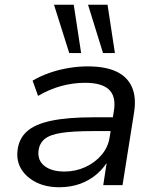

<svg xmlns="http://www.w3.org/2000/svg" viewBox="-20 -778 664 807"><path d="M229 9Q173 9 131.5 -12Q90 -33 69 -68Q48 -103 54 -148Q60 -196 93.5 -226Q127 -256 195.5 -270.5Q264 -285 373 -285H469L460 -227H370Q287 -227 238.5 -219.5Q190 -212 168 -194Q146 -176 142 -145Q137 -104 167 -80.5Q197 -57 251 -57Q297 -57 338 -75.5Q379 -94 407 -127Q435 -160 441 -202L459 -314Q468 -373 438 -401.5Q408 -430 338 -430Q287 -430 237.5 -416.5Q188 -403 140 -375L117 -439Q149 -458 187.5 -471.5Q226 -485 267.5 -492Q309 -499 349 -499Q422 -499 468.5 -477.5Q515 -456 534.5 -412Q554 -368 543 -302L495 0H414L431 -111H439Q420 -75 388.5 -47.5Q357 -20 317 -5.5Q277 9 229 9ZM413 -555 350 -758H432L463 -555ZM271 -555 207 -758H290L321 -555Z"/></svg>

Font: Nunito Sans 10pt SemiExpanded
Style: Italic
Weight: 400
Width: 6
Italic angle: -9°
Designer: Vernon Adams
Foundry: Vernon Adams
Version: Version 3.101;gftools[0.9.27]